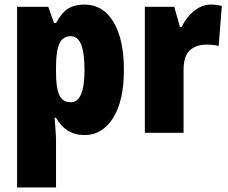

<svg xmlns="http://www.w3.org/2000/svg" viewBox="-20 -676 1003 843"><path d="M351 -656Q432 -656 478 -580Q524 -504 524 -369Q524 -233 476.5 -158Q429 -83 352 -83Q308 -83 277.5 -102.5Q247 -122 226 -159H220Q222 -127 224 -102Q226 -77 226 -57V147H55V-646H192L217 -575H226Q251 -621 279.5 -638.5Q308 -656 351 -656ZM291 -517Q256 -517 241 -485Q226 -453 226 -383V-356Q226 -290 240.5 -258.5Q255 -227 291 -227Q351 -227 351 -368Q351 -445 336 -481Q321 -517 291 -517Z M905 -656Q929 -656 954 -650L940 -474Q930 -477 917.5 -478.5Q905 -480 886 -480Q841 -480 813.5 -455Q786 -430 786 -369V-93H616V-646H745L770 -558H778Q789 -582 808 -604.5Q827 -627 852 -641.5Q877 -656 905 -656Z"/></svg>

Font: Noto Sans Kannada UI Condensed Black
Style: Regular
Weight: 900
Width: 3
Designer: Jelle Bosma - Monotype Design Team
Foundry: Monotype Imaging Inc.
Version: Version 2.005; ttfautohint (v1.8.4.7-5d5b)